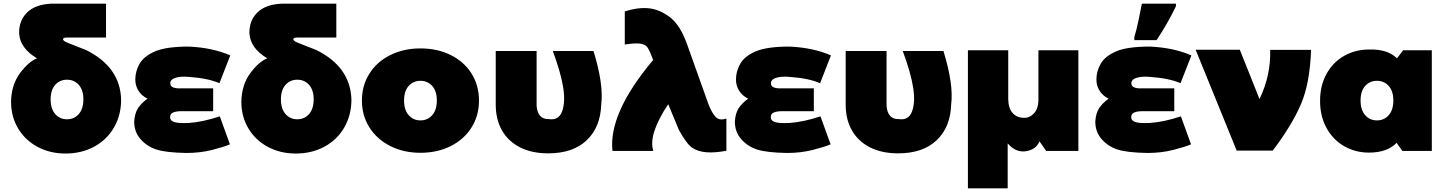

<svg xmlns="http://www.w3.org/2000/svg" viewBox="-20 -820 7846 1043"><path d="M638 -279Q638 -195 599.5 -128Q561 -61 492 -23.5Q423 14 336 14Q251 14 183.5 -22.5Q116 -59 78 -123Q40 -187 40 -268Q42 -360 89 -423Q136 -486 181 -503Q89 -558 84 -638Q82 -707 126.5 -751.5Q171 -796 258 -800H556V-616H346Q323 -617 322.5 -607Q322 -597 350 -586.5Q378 -576 448 -548Q633 -456 638 -279ZM433 -280Q433 -331 408 -359Q383 -387 344 -387Q305 -387 280 -359Q255 -331 255 -280Q255 -229 280 -200.5Q305 -172 344 -172Q383 -172 408 -200.5Q433 -229 433 -280Z M1229 -36Q1197 -22 1132 -5.5Q1067 11 992 11Q882 9 830.5 -7.5Q779 -24 744 -63.5Q709 -103 709 -160Q712 -205 729.5 -232Q747 -259 781 -284Q749 -300 732 -327.5Q715 -355 715 -388Q715 -433 738.5 -474Q762 -515 822.5 -541Q883 -567 1006 -567Q1135 -561 1231 -519L1172 -368Q1110 -395 1009 -402Q961 -407 931 -396.5Q901 -386 905.5 -362Q910 -338 964 -340H1138V-216H963Q910 -215 905 -191.5Q900 -168 922.5 -158.5Q945 -149 1005 -152Q1081 -157 1174 -188Z M1889 -279Q1889 -195 1850.5 -128Q1812 -61 1743 -23.5Q1674 14 1587 14Q1502 14 1434.5 -22.5Q1367 -59 1329 -123Q1291 -187 1291 -268Q1293 -360 1340 -423Q1387 -486 1432 -503Q1340 -558 1335 -638Q1333 -707 1377.5 -751.5Q1422 -796 1509 -800H1807V-616H1597Q1574 -617 1573.5 -607Q1573 -597 1601 -586.5Q1629 -576 1699 -548Q1884 -456 1889 -279ZM1684 -280Q1684 -331 1659 -359Q1634 -387 1595 -387Q1556 -387 1531 -359Q1506 -331 1506 -280Q1506 -229 1531 -200.5Q1556 -172 1595 -172Q1634 -172 1659 -200.5Q1684 -229 1684 -280Z M1946 -274Q1946 -356 1987 -420.5Q2028 -485 2100.5 -521Q2173 -557 2264 -557Q2356 -557 2428.5 -521Q2501 -485 2541.5 -420.5Q2582 -356 2582 -274Q2582 -192 2541.5 -127.5Q2501 -63 2428.5 -26.5Q2356 10 2264 10Q2173 10 2100.5 -26.5Q2028 -63 1987 -127.5Q1946 -192 1946 -274ZM2353 -274Q2353 -325 2328 -353Q2303 -381 2264 -381Q2225 -381 2200 -353Q2175 -325 2175 -274Q2175 -223 2200 -194.5Q2225 -166 2264 -166Q2303 -166 2328 -194.5Q2353 -223 2353 -274Z M2673 -251V-543H2895V-245Q2901 -171 2962 -173Q3015 -165 3033.5 -215Q3052 -265 3039.5 -344.5Q3027 -424 2983 -543H3204Q3260 -362 3246 -252Q3242 -129 3167 -58Q3092 13 2958 13Q2869 13 2805 -19.5Q2741 -52 2707 -111.5Q2673 -171 2673 -251Z M3307 0Q3285 -205 3528 -494Q3513 -537 3499.5 -559Q3486 -581 3454 -583.5Q3422 -586 3374 -578V-758Q3446 -781 3504.5 -775Q3563 -769 3618.5 -727Q3674 -685 3710 -586L3830 -250Q3850 -201 3870 -182.5Q3890 -164 3926 -176V-1Q3862 11 3816 7Q3770 3 3740 -17.5Q3710 -38 3668 -114L3610 -254Q3500 -89 3529 0Z M4492 -36Q4460 -22 4395 -5.5Q4330 11 4255 11Q4145 9 4093.5 -7.5Q4042 -24 4007 -63.5Q3972 -103 3972 -160Q3975 -205 3992.5 -232Q4010 -259 4044 -284Q4012 -300 3995 -327.5Q3978 -355 3978 -388Q3978 -433 4001.5 -474Q4025 -515 4085.5 -541Q4146 -567 4269 -567Q4398 -561 4494 -519L4435 -368Q4373 -395 4272 -402Q4224 -407 4194 -396.5Q4164 -386 4168.5 -362Q4173 -338 4227 -340H4401V-216H4226Q4173 -215 4168 -191.5Q4163 -168 4185.5 -158.5Q4208 -149 4268 -152Q4344 -157 4437 -188Z M4574 -251V-543H4796V-245Q4802 -171 4863 -173Q4916 -165 4934.5 -215Q4953 -265 4940.5 -344.5Q4928 -424 4884 -543H5105Q5161 -362 5147 -252Q5143 -129 5068 -58Q4993 13 4859 13Q4770 13 4706 -19.5Q4642 -52 4608 -111.5Q4574 -171 4574 -251Z M5838 -547V0H5663L5627 -52Q5608 -7 5553 1.5Q5498 10 5454 -41V203H5238V-245V-547H5457V-284Q5457 -234 5480 -207Q5503 -180 5544 -180Q5574 -179 5598.5 -206Q5623 -233 5621 -291V-547Z M6142 -619Q6153 -653 6165 -710.5Q6177 -768 6183 -800H6368V-786Q6324 -694 6263 -602H6142ZM6450 -36Q6418 -22 6353 -5.5Q6288 11 6213 11Q6103 9 6051.5 -7.5Q6000 -24 5965 -63.5Q5930 -103 5930 -160Q5933 -205 5950.5 -232Q5968 -259 6002 -284Q5970 -300 5953 -327.5Q5936 -355 5936 -388Q5936 -433 5959.5 -474Q5983 -515 6043.5 -541Q6104 -567 6227 -567Q6356 -561 6452 -519L6393 -368Q6331 -395 6230 -402Q6182 -407 6152 -396.5Q6122 -386 6126.5 -362Q6131 -338 6185 -340H6359V-216H6184Q6131 -215 6126 -191.5Q6121 -168 6143.5 -158.5Q6166 -149 6226 -152Q6302 -157 6395 -188Z M7102 -549Q7096 -367 7046.5 -252.5Q6997 -138 6894 -2H6698L6475 -550H6715L6822 -282Q6884 -410 6880 -549Z M7758 -547V0H7598L7567 -44Q7515 9 7417 9Q7343 9 7282.5 -25.5Q7222 -60 7186.5 -124Q7151 -188 7151 -272Q7151 -356 7186.5 -419.5Q7222 -483 7282.5 -517Q7343 -551 7417 -551Q7518 -554 7569 -503L7602 -547ZM7549 -274Q7549 -325 7524 -353Q7499 -381 7460 -381Q7421 -381 7396 -353Q7371 -325 7371 -274Q7371 -223 7396 -194.5Q7421 -166 7460 -166Q7499 -166 7524 -194.5Q7549 -223 7549 -274Z"/></svg>

Font: AtCorfu Sans
Style: AtCorfu Sans Black
Weight: 900
Designer: Kostas Teopoulos
Foundry: Kostas Teopoulos
Version: Version 1.00 July 8, 2025, initial release